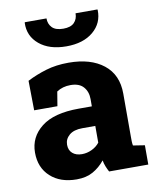

<svg xmlns="http://www.w3.org/2000/svg" viewBox="-86 -828 738 905"><g transform="rotate(-10 283.0 -376.0)"><path d="M208 10.3Q129.9 10.3 82.8 -32.7Q35.6 -75.7 35.6 -147.9Q35.6 -222.2 95.7 -269.3Q155.8 -316.4 274.4 -316.4H337.4V-351.6Q337.4 -386.7 317.1 -409.7Q296.9 -432.6 255.4 -432.6Q217.3 -432.6 189 -413.6L177.7 -345.2H66.4L64.5 -486.8Q107.4 -508.8 156 -523.4Q204.6 -538.1 264.6 -538.1Q370.1 -538.1 431.9 -489.3Q493.7 -440.4 493.7 -350.1V-143.1Q493.7 -131.8 493.9 -121.6Q494.1 -111.3 496.1 -101.1L551.8 -92.3V0H364.3Q357.9 -11.2 351.8 -26.4Q345.7 -41.5 343.3 -56.6Q318.4 -25.9 286.1 -7.8Q253.9 10.3 208 10.3ZM252.9 -102.5Q277.3 -102.5 300 -113.3Q322.8 -124 337.4 -142.6V-222.7H275.4Q234.4 -222.7 212.6 -204.1Q190.9 -185.5 190.9 -158.2Q190.9 -131.8 207.8 -117.2Q224.6 -102.5 252.9 -102.5ZM269 -615.7Q187.5 -615.7 139.6 -655.8Q91.8 -695.8 94.2 -758.8L95.2 -761.7H198.7Q198.7 -734.9 215.6 -717.5Q232.4 -700.2 269 -700.2Q304.7 -700.2 321.3 -717.3Q337.9 -734.4 337.9 -761.7H442.4L443.4 -758.8Q445.3 -695.8 397.7 -655.8Q350.1 -615.7 269 -615.7Z"/></g></svg>

Font: Roboto Slab ExtraBold
Style: Regular
Weight: 800
Designer: Google
Version: Version 2.001; ttfautohint (v1.8.3)